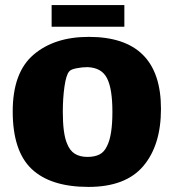

<svg xmlns="http://www.w3.org/2000/svg" viewBox="-20 -722 683 755"><path d="M30 -284Q30 -437 112 -507Q194 -577 329 -577Q613 -577 613 -294Q613 -151 543.5 -69Q474 13 328 13Q179 13 104.5 -57.5Q30 -128 30 -284ZM401 -148Q422 -189 422 -282Q422 -373 401 -414Q380 -456 324 -458Q303 -458 280.5 -453.5Q258 -449 252 -441Q240 -427 233.5 -381.5Q227 -336 227 -282Q227 -198 243 -159Q254 -130 274 -117.5Q294 -105 324 -105Q352 -105 371 -114.5Q390 -124 401 -148ZM183 -702H469V-617H183Z"/></svg>

Font: Lalezar
Style: Regular
Weight: 400
Designer: Borna Izadpanah
Foundry: Borna Izadpanah
Version: Version 1.003